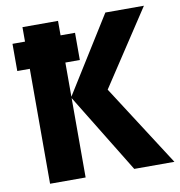

<svg xmlns="http://www.w3.org/2000/svg" viewBox="-80 -788 807 862"><g transform="rotate(-10 323.0 -357.0)"><path d="M79.1 -523.9V0H241.2V-361.8L462.9 0H646L407.2 -371.1L632.8 -713.9H457L241.2 -368.2V-523.9H307.1V-647.9H241.2V-713.9H79.1V-647.9H22V-523.9Z"/></g></svg>

Font: Avrile Sans
Style: Bold
Weight: 700
Designer: Monotype Design Team, Google (font), Stefan Peev (BGR Cyrillic), Cristiano Sobral (main changes)
Foundry: The Avrile Sans Project Authors
Version: Version 3.110